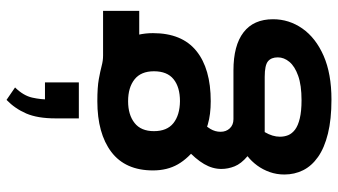

<svg xmlns="http://www.w3.org/2000/svg" viewBox="-238 -572 1010 573"><g transform="rotate(-90 266.5 -285.0)"><path d="M256.3 199.7Q197.3 199.7 154.8 189.2Q112.3 178.7 85.2 159.7Q58.1 140.6 45.4 115Q32.7 89.4 32.7 59.1Q32.7 36.1 40 15.4Q47.4 -5.4 59.8 -22.2Q72.3 -39.1 87.4 -50.8Q64.9 -69.8 57.1 -89.4Q49.3 -108.9 49.3 -128.9Q49.3 -155.3 64 -180.4Q78.6 -205.6 109.9 -234.4L118.7 -199.2Q81.1 -227.1 63 -258.8Q44.9 -290.5 44.9 -333Q44.9 -415.5 100.1 -457.3Q155.3 -499 251.5 -499Q293.5 -499 317.4 -494.6Q341.3 -490.2 356.9 -486.1Q372.6 -481.9 387.7 -481.9H521V-374H414.6L435.5 -414.6Q454.6 -378.9 454.6 -333Q454.6 -246.6 401.6 -203.6Q348.6 -160.6 251.5 -160.6Q211.9 -160.6 182.6 -169.2Q153.3 -177.7 130.4 -190.9H192.9Q177.7 -176.3 168.9 -161.9Q160.2 -147.5 160.2 -131.3Q160.2 -114.7 170.4 -103.8Q180.7 -92.8 197.8 -92.8H343.3Q418 -92.8 457 -62.7Q496.1 -32.7 496.1 25.4Q496.1 73.2 468.3 113Q440.4 152.8 387 176.3Q333.5 199.7 256.3 199.7ZM254.4 110.4Q299.3 110.4 327.4 100.3Q355.5 90.3 368.9 74.2Q382.3 58.1 382.3 39.6Q382.3 20 370.6 10.3Q358.9 0.5 324.2 0.5H104L195.3 -46.4Q172.9 -22.5 159.2 0.7Q145.5 23.9 145.5 45.9Q145.5 59.1 150.1 70.6Q154.8 82 166.7 91.1Q178.7 100.1 200.2 105.2Q221.7 110.4 254.4 110.4ZM251.5 -252.4Q293.5 -252.4 317.1 -271.5Q340.8 -290.5 340.8 -330.1Q340.8 -368.7 316.7 -387.9Q292.5 -407.2 251.5 -407.2Q210.9 -407.2 186.5 -387.9Q162.1 -368.7 162.1 -330.1Q162.1 -291 186 -272Q210 -252.9 251.5 -252.4ZM200.2 -554.2V-624Q200.2 -677.2 214.8 -711.2Q229.5 -745.1 255.4 -770L292.5 -744.6Q268.1 -719.7 262.2 -693.4Q256.3 -667 256.8 -642.6L235.8 -655.3H307.6V-554.2Z"/></g></svg>

Font: Anaheim
Style: Bold
Weight: 700
Version: Version 2.001